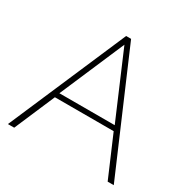

<svg xmlns="http://www.w3.org/2000/svg" viewBox="-160 -859 994 1007"><g transform="rotate(30 337.5 -355.0)"><path d="M322 -710H352L657 0H620L515 -245H159L54 0H16ZM504 -275 337 -666 169 -275Z"/></g></svg>

Font: Raleway ExtraLight
Style: Regular
Weight: 200
Designer: Matt McInerney, Pablo Impallari, Rodrigo Fuenzalida
Foundry: Matt McInerney, Pablo Impallari, Rodrigo Fuenzalida
Version: Version 4.026